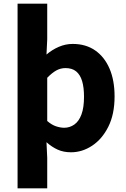

<svg xmlns="http://www.w3.org/2000/svg" viewBox="-20 -818 691 1049"><path d="M76 211V-798H238V-603L234 -520Q264 -546 301 -562Q338 -578 377 -578Q449 -578 500 -542.5Q551 -507 578.5 -443Q606 -379 606 -291Q606 -194 572 -126Q538 -58 483.5 -22Q429 14 368 14Q327 14 295 -0.5Q263 -15 234 -41L238 44V211ZM331 -120Q361 -120 386 -137.5Q411 -155 425 -192.5Q439 -230 439 -289Q439 -341 428.5 -375.5Q418 -410 396 -428Q374 -446 338 -446Q311 -446 287.5 -433Q264 -420 238 -393V-157Q262 -136 286 -128Q310 -120 331 -120Z"/></svg>

Font: Noto Sans JP ExtraBold
Style: Regular
Weight: 800
Designer: Ryoko NISHIZUKA  (kana, bopomofo & ideographs); Paul D. Hunt (Latin, Greek & Cyrillic); Sandoll Communications , Soo-you
Foundry: Adobe
Version: Version 2.004-H2;hotconv 1.0.118;makeotfexe 2.5.65603